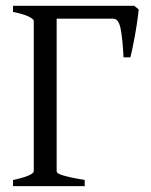

<svg xmlns="http://www.w3.org/2000/svg" viewBox="-20 -635 515 655"><path d="M24.4 0V-21Q57.6 -27.8 76.4 -35.9Q95.2 -43.9 95.2 -50.8V-564Q95.2 -569.8 77.4 -578.6Q59.6 -587.4 24.4 -594.2V-615.2H438L453.1 -603Q452.6 -594.7 450.9 -582Q449.2 -569.3 447 -554.2Q444.8 -539.1 441.9 -522.7Q439 -506.3 436 -491Q433.1 -475.6 430.2 -462.2Q427.2 -448.7 424.8 -439.5H401.4Q398.4 -502 391.6 -536.6Q384.8 -571.3 366.2 -571.3H173.3V-50.8Q173.3 -47.4 177.2 -44.2Q181.2 -41 191.9 -37.6Q202.6 -34.2 221.2 -30Q239.7 -25.9 269 -21V0Z"/></svg>

Font: Gentium Plus
Style: Regular
Weight: 400
Designer: J. Victor Gaultney, Annie Olsen, Iska Routamaa
Foundry: SIL International
Version: Version 1.510